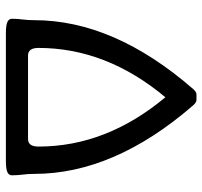

<svg xmlns="http://www.w3.org/2000/svg" viewBox="-38 -666 704 669"><g transform="rotate(90 314.5 -331.0)"><path d="M538.1 1H98.1Q66.4 1 55.7 -4.4Q44.9 -9.8 44.9 -19.5Q44.9 -40 47.4 -57.6Q49.8 -75.2 49.8 -97.7Q49.8 -375.5 289.6 -651.4Q299.8 -663.1 308.6 -663.1H327.6Q336.4 -663.1 346.7 -651.4Q585.4 -376 585.4 -97.7Q585.4 -75.2 587.9 -57.6Q590.3 -40 590.3 -19.5Q590.3 -9.8 579.8 -4.4Q569.3 1 538.1 1ZM463.9 -76.2Q490.2 -76.2 490.2 -112.3Q490.2 -349.1 318.4 -554.7Q146.5 -349.1 146.5 -112.3Q146.5 -76.2 172.9 -76.2Z"/></g></svg>

Font: Bainsley
Style: Regular
Weight: 400
Designer: Paul James MIller
Foundry: High-Logic / Made with FontCreator
Version: Version 1.411;March 28, 2021;FontCreator 13.0.0.2683 64-bit